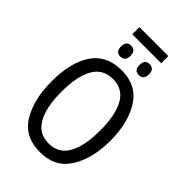

<svg xmlns="http://www.w3.org/2000/svg" viewBox="-292 -1104 1219 1219"><g transform="rotate(45 318.0 -494.0)"><path d="M203 -998V-934H463V-998ZM207 -829Q207 -780 249 -780Q292 -780 292 -829Q292 -878 249 -878Q207 -878 207 -829ZM373 -829Q373 -780 415 -780Q458 -780 458 -829Q458 -878 415 -878Q373 -878 373 -829ZM318 -725Q184 -725 118 -629Q52 -533 52 -359Q52 -200 115 -95Q178 10 318 10Q453 10 518 -94Q583 -198 583 -358Q583 -518 518 -621.5Q453 -725 318 -725ZM318 -647Q406 -647 448.5 -572.5Q491 -498 491 -358Q491 -217 448.5 -142.5Q406 -68 317 -68Q229 -68 186 -143.5Q143 -219 143 -358Q143 -497 185.5 -572Q228 -647 318 -647Z"/></g></svg>

Font: Noto Sans Display SemiCondensed
Style: Regular
Weight: 400
Width: 4
Designer: Monotype Design team
Foundry: Monotype Imaging Inc.
Version: 1.000